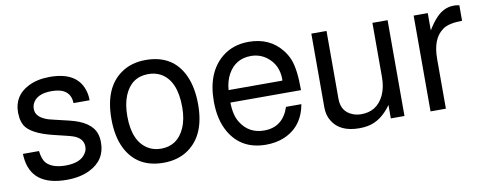

<svg xmlns="http://www.w3.org/2000/svg" viewBox="-53 -775 2606 1034"><g transform="rotate(-10 1250.0 -258.0)"><path d="M438 -377.9H350.1Q347.2 -461.9 245.1 -461.9Q163.1 -461.9 140.1 -413.1Q133.8 -399.9 133.8 -382.8Q133.8 -337.9 200.2 -315.9L231 -308.1L311 -289.1Q429.2 -261.2 452.1 -190.9Q459 -169.9 459 -143.1Q459 -46.9 369.1 -2.9Q316.9 22.9 243.2 22.9Q48.8 22.9 35.2 -139.2L34.2 -155.8H122.1Q127.9 -108.9 146 -88.9Q179.2 -54.2 250 -54.2Q334 -54.2 361.8 -101.1Q372.1 -116.2 372.1 -136.2Q372.1 -182.1 317.9 -201.2Q309.1 -204.1 298.8 -207H297.9L291 -209L212.9 -228Q94.2 -256.8 63 -308.1Q54.2 -324.2 49.8 -345.2L46.9 -378.9Q46.9 -472.2 130.9 -514.2Q180.2 -539.1 248 -539.1Q393.1 -539.1 428.2 -438Q438 -411.1 438 -377.9Z M772 -539.1Q923.8 -539.1 981 -410.2Q1009.8 -345.2 1009.8 -253.9Q1009.8 -86.9 908.2 -16.1Q852.1 22.9 772.9 22.9Q628.9 22.9 568.8 -96.2Q536.1 -162.1 536.1 -257.8Q536.1 -432.1 641.1 -502Q695.8 -539.1 772 -539.1ZM772.9 -461.9Q680.2 -461.9 642.1 -370.1Q623 -323.2 623 -257.8Q623 -121.1 701.2 -73.2Q731.9 -54.2 772.9 -54.2Q862.8 -54.2 901.9 -142.1Q922.9 -189 922.9 -254.9Q922.9 -399.9 840.8 -445.8Q811 -461.9 772.9 -461.9Z M1568.8 -233.9H1182.6Q1183.6 -162.1 1210.4 -122.1Q1253.9 -54.2 1336.4 -54.2Q1438.5 -54.2 1473.6 -159.2H1557.6Q1535.6 -38.1 1431.6 4.9Q1387.7 22.9 1333.5 22.9Q1197.8 22.9 1134.8 -86.9Q1095.7 -154.8 1095.7 -254.9Q1095.7 -413.1 1189.5 -490.2Q1249.5 -539.1 1335.4 -539.1Q1450.7 -539.1 1515.6 -457Q1535.6 -432.1 1547.9 -400.9Q1568.8 -347.2 1568.8 -233.9ZM1184.6 -301.8H1478.5L1479.5 -308.1Q1479.5 -388.2 1420.9 -433.1Q1382.8 -461.9 1334.5 -461.9Q1249.5 -461.9 1208.5 -387.2Q1188.5 -351.1 1184.6 -301.8Z M2093.3 0H2018.6V-73.2Q1962.4 5.9 1888.2 19Q1868.2 22.9 1843.3 22.9Q1736.3 22.9 1695.3 -46.9Q1676.3 -78.1 1676.3 -120.1V-523.9H1759.3V-152.8Q1759.3 -83 1818.4 -59.1Q1839.4 -49.8 1867.2 -49.8Q1952.1 -49.8 1990.2 -127.9Q2010.3 -169.9 2010.3 -227.1V-523.9H2093.3Z M2235.8 -523.9H2313V-429.2Q2337.9 -470.2 2361.8 -495.1Q2403.8 -539.1 2456.1 -539.1H2466.8L2487.8 -536.1V-451.2Q2416 -450.2 2384.8 -429.2Q2382.8 -428.2 2380.9 -426.8L2378.9 -424.8Q2319.8 -381.8 2319.8 -272V0H2235.8Z"/></g></svg>

Font: SolaimanLipiNormal
Style: Normal
Weight: 400
Designer: Solaiman Karim
Version: Version 1.6.1 ; ttfautohint (v1.5.65-e2d9)